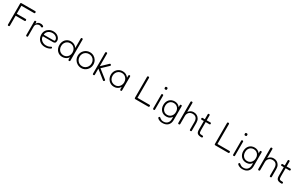

<svg xmlns="http://www.w3.org/2000/svg" viewBox="325 -2800 7930 5114"><g transform="rotate(30 4290.5 -243.0)"><path d="M118 11Q107 11 100.5 8Q94 5 91.5 -2Q89 -9 89 -20V-657Q89 -674 96 -680.5Q103 -687 121 -687H535Q546 -687 552 -684Q558 -681 560.5 -674.5Q563 -668 563 -656Q563 -645 560 -638.5Q557 -632 550.5 -629.5Q544 -627 533 -627H148V-380H418Q429 -380 435.5 -377Q442 -374 445 -367.5Q448 -361 448 -349Q448 -338 445 -331.5Q442 -325 435.5 -322.5Q429 -320 417 -320H148V-19Q148 -8 145 -1.5Q142 5 135.5 8Q129 11 118 11Z M679 11Q669 11 663 8Q657 5 654.5 -2Q652 -9 652 -20V-437Q652 -449 654.5 -455.5Q657 -462 663 -464Q669 -466 680 -466Q690 -466 696.5 -464Q703 -462 706 -455.5Q709 -449 709 -437V-395Q719 -412 729 -426Q739 -440 753 -450.5Q767 -461 787.5 -467Q808 -473 839 -473Q855 -473 868.5 -470Q882 -467 893.5 -462Q905 -457 913 -451Q921 -445 925 -439Q929 -433 929 -427Q929 -414 918 -405Q907 -396 898 -396Q887 -396 881.5 -399.5Q876 -403 870 -408Q864 -413 852 -416.5Q840 -420 815 -420Q800 -420 782 -413.5Q764 -407 747.5 -394Q731 -381 720 -360Q709 -339 709 -310V-18Q709 -7 706.5 -0.5Q704 6 697.5 8.5Q691 11 679 11Z M1236 13Q1181 13 1135.5 -5Q1090 -23 1057.5 -56Q1025 -89 1007 -134Q989 -179 989 -234Q989 -299 1020 -351Q1051 -403 1106 -433.5Q1161 -464 1232 -464Q1278 -464 1316 -450Q1354 -436 1382 -412Q1410 -388 1425.5 -357Q1441 -326 1441 -293Q1441 -244 1418.5 -226.5Q1396 -209 1364 -209H1049Q1047 -156 1075.5 -118Q1104 -80 1147.5 -59.5Q1191 -39 1235 -39Q1264 -39 1285.5 -42Q1307 -45 1322.5 -50.5Q1338 -56 1349 -61.5Q1360 -67 1369 -72.5Q1378 -78 1386 -81Q1391 -83 1397.5 -82.5Q1404 -82 1407 -77Q1412 -70 1414 -64.5Q1416 -59 1416 -52Q1416 -43 1392 -27.5Q1368 -12 1327 0.5Q1286 13 1236 13ZM1049 -257H1347Q1367 -257 1378 -261.5Q1389 -266 1389 -291Q1389 -324 1368.5 -351.5Q1348 -379 1313 -396Q1278 -413 1233 -413Q1183 -413 1140.5 -393Q1098 -373 1073 -337.5Q1048 -302 1049 -257Z M1767 11Q1721 11 1680.5 -6Q1640 -23 1610 -55Q1580 -87 1563 -131.5Q1546 -176 1546 -230Q1546 -283 1563 -326.5Q1580 -370 1610 -401.5Q1640 -433 1680.5 -450Q1721 -467 1767 -467Q1816 -467 1857 -450Q1898 -433 1928 -401Q1958 -369 1974.5 -325Q1991 -281 1991 -227Q1991 -173 1974.5 -129.5Q1958 -86 1928 -54.5Q1898 -23 1857 -6Q1816 11 1767 11ZM1776 -42Q1826 -42 1865 -65.5Q1904 -89 1927 -130.5Q1950 -172 1950 -227Q1950 -283 1927 -325Q1904 -367 1864.5 -390.5Q1825 -414 1776 -414Q1727 -414 1687 -390.5Q1647 -367 1624 -325Q1601 -283 1601 -227Q1601 -172 1624 -130.5Q1647 -89 1687 -65.5Q1727 -42 1776 -42ZM1982 11Q1966 11 1959.5 4Q1953 -3 1953 -19V-656Q1953 -668 1955.5 -674.5Q1958 -681 1964.5 -684Q1971 -687 1981 -687Q1992 -687 1998 -684Q2004 -681 2007 -674.5Q2010 -668 2010 -657V-20Q2010 -9 2007.5 -2Q2005 5 1999 8Q1993 11 1982 11Z M2355 15Q2305 15 2261 -4Q2217 -23 2183.5 -56Q2150 -89 2131 -133Q2112 -177 2112 -227Q2112 -278 2130.5 -321.5Q2149 -365 2182.5 -398.5Q2216 -432 2259.5 -450.5Q2303 -469 2353 -469Q2420 -469 2474 -437.5Q2528 -406 2560 -351.5Q2592 -297 2592 -228Q2592 -176 2573.5 -132Q2555 -88 2522.5 -55Q2490 -22 2447 -3.5Q2404 15 2355 15ZM2353 -39Q2404 -39 2445.5 -64.5Q2487 -90 2511.5 -133.5Q2536 -177 2536 -230Q2536 -284 2512 -326Q2488 -368 2446.5 -391.5Q2405 -415 2352 -415Q2300 -415 2258.5 -390.5Q2217 -366 2192.5 -324Q2168 -282 2168 -229Q2168 -175 2192.5 -132Q2217 -89 2259 -64Q2301 -39 2353 -39Z M3057 -39Q3071 -29 3072 -20.5Q3073 -12 3064 1Q3057 10 3050.5 13.5Q3044 17 3037 15Q3030 13 3021 6L2761 -201V-19Q2761 -8 2758 -1.5Q2755 5 2749 8Q2743 11 2732 11Q2722 11 2715.5 8Q2709 5 2706.5 -2Q2704 -9 2704 -20V-657Q2704 -668 2707 -674.5Q2710 -681 2716.5 -684Q2723 -687 2733 -687Q2744 -687 2750 -684Q2756 -681 2758.5 -674.5Q2761 -668 2761 -656V-276L2953 -460Q2960 -467 2967 -470Q2974 -473 2981 -471.5Q2988 -470 2995 -461Q3006 -448 3005.5 -439Q3005 -430 2993 -419L2804 -239Z M3571 10Q3557 10 3551 3Q3545 -4 3543 -23V-90Q3532 -71 3508.5 -47.5Q3485 -24 3447.5 -6.5Q3410 11 3357 11Q3308 11 3266.5 -7.5Q3225 -26 3194 -59Q3163 -92 3145.5 -135.5Q3128 -179 3128 -230Q3128 -279 3145.5 -321.5Q3163 -364 3194.5 -396.5Q3226 -429 3267.5 -447.5Q3309 -466 3357 -466Q3404 -466 3437.5 -454Q3471 -442 3496.5 -421Q3522 -400 3543 -372V-429Q3543 -449 3549.5 -457.5Q3556 -466 3572 -466Q3582 -466 3587.5 -462.5Q3593 -459 3595.5 -451Q3598 -443 3598 -429V-23Q3598 -11 3595.5 -3.5Q3593 4 3587 7Q3581 10 3571 10ZM3368 -41Q3416 -41 3455 -65.5Q3494 -90 3517 -132Q3540 -174 3540 -228Q3540 -285 3516 -327Q3492 -369 3452.5 -392.5Q3413 -416 3366 -416Q3311 -416 3270 -391Q3229 -366 3206 -323.5Q3183 -281 3183 -226Q3183 -173 3206 -131Q3229 -89 3271 -65Q3313 -41 3368 -41Z M4025 11Q4013 11 4006 8Q3999 5 3996 -1.5Q3993 -8 3993 -19V-656Q3993 -668 3995.5 -674.5Q3998 -681 4004.5 -684Q4011 -687 4022 -687Q4033 -687 4039.5 -684Q4046 -681 4049 -674.5Q4052 -668 4052 -657V-49H4417Q4428 -49 4434.5 -46.5Q4441 -44 4444 -37.5Q4447 -31 4447 -20Q4447 -9 4444.5 -2Q4442 5 4436 8Q4430 11 4419 11Z M4584 11Q4574 11 4567.5 8Q4561 5 4558.5 -1.5Q4556 -8 4556 -19V-437Q4556 -448 4558.5 -454.5Q4561 -461 4567.5 -463.5Q4574 -466 4585 -466Q4596 -466 4602 -463Q4608 -460 4610.5 -453.5Q4613 -447 4613 -435V-18Q4613 -7 4610.5 -0.5Q4608 6 4601.5 8.5Q4595 11 4584 11ZM4584 -610Q4570 -610 4562 -614Q4554 -618 4550.5 -627Q4547 -636 4547 -650Q4547 -664 4550.5 -672Q4554 -680 4562.5 -683.5Q4571 -687 4585 -687Q4599 -687 4607 -683Q4615 -679 4618.5 -670.5Q4622 -662 4622 -647Q4622 -634 4618.5 -625.5Q4615 -617 4607 -613.5Q4599 -610 4584 -610Z M4960 201Q4924 201 4894 193.5Q4864 186 4842 174Q4820 162 4808 148.5Q4796 135 4796 124Q4796 117 4797.5 114Q4799 111 4802 107Q4810 99 4813.5 97Q4817 95 4825 95Q4833 95 4842.5 104Q4852 113 4867.5 124.5Q4883 136 4906 145Q4929 154 4963 154Q5001 154 5031.5 142.5Q5062 131 5084 108Q5106 85 5117.5 52.5Q5129 20 5129 -22L5127 -439Q5127 -455 5134 -461Q5141 -467 5157 -467Q5167 -467 5172.5 -464.5Q5178 -462 5180.5 -456Q5183 -450 5183 -439V-15Q5183 36 5167.5 76Q5152 116 5123 144Q5094 172 5053 186.5Q5012 201 4960 201ZM4964 1Q4914 1 4873.5 -15.5Q4833 -32 4803.5 -63Q4774 -94 4758 -136.5Q4742 -179 4742 -231Q4742 -284 4758 -326.5Q4774 -369 4803 -400Q4832 -431 4872.5 -447.5Q4913 -464 4962 -464Q5007 -464 5045.5 -447.5Q5084 -431 5112 -400Q5140 -369 5155.5 -326.5Q5171 -284 5171 -232Q5171 -162 5144 -109.5Q5117 -57 5070.5 -28Q5024 1 4964 1ZM4962 -50Q5010 -50 5047.5 -73Q5085 -96 5107 -137.5Q5129 -179 5129 -234Q5129 -288 5107 -328.5Q5085 -369 5047 -391.5Q5009 -414 4961 -414Q4912 -414 4875 -391.5Q4838 -369 4817.5 -328.5Q4797 -288 4797 -233Q4797 -178 4818 -137Q4839 -96 4876 -73Q4913 -50 4962 -50Z M5357 11Q5346 11 5339.5 8Q5333 5 5330.5 -2Q5328 -9 5328 -20V-657Q5328 -668 5331 -674.5Q5334 -681 5340.5 -684Q5347 -687 5358 -687Q5369 -687 5375.5 -684Q5382 -681 5384.5 -674.5Q5387 -668 5387 -656V-387Q5413 -419 5450.5 -443.5Q5488 -468 5544 -468Q5601 -468 5646 -442.5Q5691 -417 5717.5 -369.5Q5744 -322 5744 -254V-19Q5744 -8 5741.5 -1.5Q5739 5 5733 7.5Q5727 10 5716 10Q5705 10 5698.5 7Q5692 4 5689.5 -2.5Q5687 -9 5687 -20V-255Q5687 -304 5671 -340Q5655 -376 5623 -396Q5591 -416 5542 -416Q5475 -416 5434 -378Q5393 -340 5387 -276V-19Q5387 -8 5384 -1.5Q5381 5 5374.5 8Q5368 11 5357 11Z M6051 11Q6006 11 5975.5 3Q5945 -5 5926 -22Q5907 -39 5899 -67.5Q5891 -96 5891 -138V-598Q5891 -610 5893.5 -616.5Q5896 -623 5902 -626Q5908 -629 5918 -629Q5929 -629 5935.5 -626.5Q5942 -624 5945 -618Q5948 -612 5948 -601V-136Q5948 -105 5953.5 -86.5Q5959 -68 5970.5 -59Q5982 -50 6002 -47.5Q6022 -45 6050 -45Q6062 -45 6068.5 -42.5Q6075 -40 6078 -34Q6081 -28 6081 -17Q6081 -6 6078 0Q6075 6 6068.5 8.5Q6062 11 6051 11ZM5829 -453 5918 -451 6057 -453Q6068 -453 6074.5 -450.5Q6081 -448 6084 -442Q6087 -436 6087 -426Q6087 -415 6084.5 -408.5Q6082 -402 6076 -399.5Q6070 -397 6059 -397L5918 -399L5827 -397Q5811 -397 5805 -403.5Q5799 -410 5799 -426Q5799 -441 5806 -447Q5813 -453 5829 -453Z M6484 11Q6472 11 6465 8Q6458 5 6455 -1.5Q6452 -8 6452 -19V-656Q6452 -668 6454.5 -674.5Q6457 -681 6463.5 -684Q6470 -687 6481 -687Q6492 -687 6498.5 -684Q6505 -681 6508 -674.5Q6511 -668 6511 -657V-49H6876Q6887 -49 6893.5 -46.5Q6900 -44 6903 -37.5Q6906 -31 6906 -20Q6906 -9 6903.5 -2Q6901 5 6895 8Q6889 11 6878 11Z M7043 11Q7033 11 7026.5 8Q7020 5 7017.5 -1.5Q7015 -8 7015 -19V-437Q7015 -448 7017.5 -454.5Q7020 -461 7026.5 -463.5Q7033 -466 7044 -466Q7055 -466 7061 -463Q7067 -460 7069.5 -453.5Q7072 -447 7072 -435V-18Q7072 -7 7069.5 -0.5Q7067 6 7060.5 8.5Q7054 11 7043 11ZM7043 -610Q7029 -610 7021 -614Q7013 -618 7009.5 -627Q7006 -636 7006 -650Q7006 -664 7009.5 -672Q7013 -680 7021.5 -683.5Q7030 -687 7044 -687Q7058 -687 7066 -683Q7074 -679 7077.5 -670.5Q7081 -662 7081 -647Q7081 -634 7077.5 -625.5Q7074 -617 7066 -613.5Q7058 -610 7043 -610Z M7419 201Q7383 201 7353 193.5Q7323 186 7301 174Q7279 162 7267 148.5Q7255 135 7255 124Q7255 117 7256.5 114Q7258 111 7261 107Q7269 99 7272.5 97Q7276 95 7284 95Q7292 95 7301.5 104Q7311 113 7326.5 124.5Q7342 136 7365 145Q7388 154 7422 154Q7460 154 7490.5 142.5Q7521 131 7543 108Q7565 85 7576.5 52.5Q7588 20 7588 -22L7586 -439Q7586 -455 7593 -461Q7600 -467 7616 -467Q7626 -467 7631.5 -464.5Q7637 -462 7639.5 -456Q7642 -450 7642 -439V-15Q7642 36 7626.5 76Q7611 116 7582 144Q7553 172 7512 186.5Q7471 201 7419 201ZM7423 1Q7373 1 7332.5 -15.5Q7292 -32 7262.5 -63Q7233 -94 7217 -136.5Q7201 -179 7201 -231Q7201 -284 7217 -326.5Q7233 -369 7262 -400Q7291 -431 7331.5 -447.5Q7372 -464 7421 -464Q7466 -464 7504.5 -447.5Q7543 -431 7571 -400Q7599 -369 7614.5 -326.5Q7630 -284 7630 -232Q7630 -162 7603 -109.5Q7576 -57 7529.5 -28Q7483 1 7423 1ZM7421 -50Q7469 -50 7506.5 -73Q7544 -96 7566 -137.5Q7588 -179 7588 -234Q7588 -288 7566 -328.5Q7544 -369 7506 -391.5Q7468 -414 7420 -414Q7371 -414 7334 -391.5Q7297 -369 7276.5 -328.5Q7256 -288 7256 -233Q7256 -178 7277 -137Q7298 -96 7335 -73Q7372 -50 7421 -50Z M7816 11Q7805 11 7798.5 8Q7792 5 7789.5 -2Q7787 -9 7787 -20V-657Q7787 -668 7790 -674.5Q7793 -681 7799.5 -684Q7806 -687 7817 -687Q7828 -687 7834.5 -684Q7841 -681 7843.5 -674.5Q7846 -668 7846 -656V-387Q7872 -419 7909.5 -443.5Q7947 -468 8003 -468Q8060 -468 8105 -442.5Q8150 -417 8176.5 -369.5Q8203 -322 8203 -254V-19Q8203 -8 8200.5 -1.5Q8198 5 8192 7.5Q8186 10 8175 10Q8164 10 8157.5 7Q8151 4 8148.5 -2.5Q8146 -9 8146 -20V-255Q8146 -304 8130 -340Q8114 -376 8082 -396Q8050 -416 8001 -416Q7934 -416 7893 -378Q7852 -340 7846 -276V-19Q7846 -8 7843 -1.5Q7840 5 7833.5 8Q7827 11 7816 11Z M8510 11Q8465 11 8434.5 3Q8404 -5 8385 -22Q8366 -39 8358 -67.5Q8350 -96 8350 -138V-598Q8350 -610 8352.5 -616.5Q8355 -623 8361 -626Q8367 -629 8377 -629Q8388 -629 8394.5 -626.5Q8401 -624 8404 -618Q8407 -612 8407 -601V-136Q8407 -105 8412.5 -86.5Q8418 -68 8429.5 -59Q8441 -50 8461 -47.5Q8481 -45 8509 -45Q8521 -45 8527.5 -42.5Q8534 -40 8537 -34Q8540 -28 8540 -17Q8540 -6 8537 0Q8534 6 8527.5 8.5Q8521 11 8510 11ZM8288 -453 8377 -451 8516 -453Q8527 -453 8533.5 -450.5Q8540 -448 8543 -442Q8546 -436 8546 -426Q8546 -415 8543.5 -408.5Q8541 -402 8535 -399.5Q8529 -397 8518 -397L8377 -399L8286 -397Q8270 -397 8264 -403.5Q8258 -410 8258 -426Q8258 -441 8265 -447Q8272 -453 8288 -453Z"/></g></svg>

Font: Fredoka Light Light
Style: Regular
Weight: 300
Version: Version 2.001